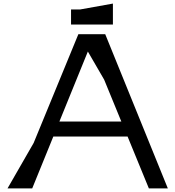

<svg xmlns="http://www.w3.org/2000/svg" viewBox="-20 -1053 980 1073"><path d="M427 -1000H377V-916H611V-1033ZM918 0 568 -862H418L168 -254L22 0H160L278 -290H693L812 0ZM471 -765 562 -608 658 -374H312Z"/></svg>

Font: BackOut Medium
Style: Regular
Weight: 500
Designer: Frank Adebiaye
Foundry: Velvetyne Type Foundry
Version: Version 2.000;hotconv 1.0.109;makeotfexe 2.5.65596